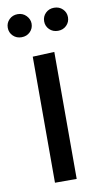

<svg xmlns="http://www.w3.org/2000/svg" viewBox="-90 -740 412 780"><g transform="rotate(-10 116.0 -350.5)"><path d="M71.8 0V-520L161.4 -523.8V0ZM41.3 -605.6Q20.2 -605.6 6.2 -619.4Q-7.8 -633.3 -7.8 -653.2Q-7.8 -673.2 6.2 -687Q20.2 -700.8 41.3 -700.8Q62.4 -700.8 76.5 -686.1Q90.5 -671.3 90.5 -653.2Q90.5 -633.3 76.5 -619.4Q62.4 -605.6 41.3 -605.6ZM191.4 -605.6Q170.3 -605.6 156.3 -619.4Q142.3 -633.3 142.3 -653.2Q142.3 -673.2 156.3 -687Q170.3 -700.8 191.4 -700.8Q212.6 -700.8 226.6 -687Q240.6 -673.2 240.6 -653.2Q240.6 -633.3 226.6 -619.4Q212.6 -605.6 191.4 -605.6Z"/></g></svg>

Font: Murecho Thin
Style: Regular
Weight: 100
Designer: Neil Summerour
Foundry: Positype
Version: Version 1.010